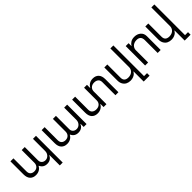

<svg xmlns="http://www.w3.org/2000/svg" viewBox="283 -2166 3809 3809"><g transform="rotate(-45 2187.5 -261.0)"><path d="M703.1 -544.9H787.1V205.1H706.1V-85H699.2Q682.1 -40.5 644 -16.4Q606 7.8 553.2 7.8Q449.2 7.8 407.2 -85H400.9Q379.4 -42 336.9 -17.1Q294.4 7.8 237.8 7.8Q160.6 7.8 115.7 -39.6Q70.8 -86.9 70.8 -180.2V-544.9H154.8V-180.2Q154.8 -123.5 186 -95.7Q217.3 -67.9 266.1 -67.9Q322.8 -67.9 355 -101.8Q387.2 -135.7 387.2 -189.9V-544.9H472.2V-170.9Q472.2 -125 502.2 -96.4Q532.2 -67.9 580.1 -67.9Q630.4 -67.9 666.7 -106.9Q703.1 -146 703.1 -204.1Z M1578.1 -544.9H1662.1V0H1581.1V-85H1574.2Q1557.1 -40.5 1519 -16.4Q1481 7.8 1428.2 7.8Q1324.2 7.8 1282.2 -85H1276.4Q1254.9 -42 1212.4 -17.1Q1169.9 7.8 1113.3 7.8Q1036.1 7.8 991.2 -39.6Q946.3 -86.9 946.3 -180.2V-544.9H1030.3V-180.2Q1030.3 -123.5 1061.3 -95.7Q1092.3 -67.9 1141.1 -67.9Q1197.8 -67.9 1230 -101.8Q1262.2 -135.7 1262.2 -189.9V-544.9H1347.2V-170.9Q1347.2 -125 1377.2 -96.4Q1407.2 -67.9 1455.1 -67.9Q1505.4 -67.9 1541.7 -106.9Q1578.1 -146 1578.1 -204.1Z M2136.7 -189.9V-544.9H2217.8V-460H2225.1Q2246.6 -502.9 2289.1 -528.1Q2331.5 -553.2 2388.2 -553.2Q2465.3 -553.2 2510.3 -505.9Q2555.2 -458.5 2555.2 -365.2V0H2471.2V-365.2Q2471.2 -421.9 2437.7 -449.5Q2404.3 -477.1 2351.1 -477.1Q2290.5 -477.1 2255.1 -443.1Q2219.7 -409.2 2219.7 -355V0H2139.2V-85H2131.8Q2110.4 -42 2067.9 -17.1Q2025.4 7.8 1968.8 7.8Q1891.6 7.8 1846.7 -39.6Q1801.8 -86.9 1801.8 -180.2V-544.9H1885.7V-180.2Q1885.7 -123.5 1919.2 -95.7Q1952.6 -67.9 2005.9 -67.9Q2066.4 -67.9 2101.6 -101.8Q2136.7 -135.7 2136.7 -189.9Z M3059.6 205.1V-77.1H3052.7Q3043.5 -57.1 3025.1 -38.8Q3006.8 -20.5 2970.9 -5.4Q2935.1 9.8 2890.6 9.8Q2837.9 9.8 2796.6 -10.5Q2755.4 -30.8 2730 -74Q2704.6 -117.2 2704.6 -178.2V-544.9H2788.6V-173.8Q2788.6 -65.9 2903.8 -65.9Q2939.9 -65.9 2969.7 -77.4Q2999.5 -88.9 3018.1 -107.9Q3036.6 -127 3046.6 -150.9Q3056.6 -174.8 3056.6 -200.2V-727.1H3140.6V133.8H3224.6V205.1Z M3388.7 -345.2V0H3304.7V-544.9H3385.7V-467.8H3392.6Q3407.7 -501 3449.2 -528.1Q3490.7 -555.2 3554.7 -555.2Q3634.8 -555.2 3687.7 -509.8Q3740.7 -464.4 3740.7 -387.2V0H3656.7V-360.8Q3656.7 -479 3541.5 -479Q3505.4 -479 3475.6 -467.5Q3445.8 -456.1 3427.2 -437Q3408.7 -418 3398.7 -394.3Q3388.7 -370.6 3388.7 -345.2Z M4209.5 205.1V-77.1H4202.6Q4193.4 -57.1 4175 -38.8Q4156.7 -20.5 4120.8 -5.4Q4085 9.8 4040.5 9.8Q3987.8 9.8 3946.5 -10.5Q3905.3 -30.8 3879.9 -74Q3854.5 -117.2 3854.5 -178.2V-544.9H3938.5V-173.8Q3938.5 -65.9 4053.7 -65.9Q4089.8 -65.9 4119.6 -77.4Q4149.4 -88.9 4168 -107.9Q4186.5 -127 4196.5 -150.9Q4206.5 -174.8 4206.5 -200.2V-727.1H4290.5V133.8H4374.5V205.1Z"/></g></svg>

Font: Telcell.Market
Style: Regular
Weight: 400
Designer: Rasmus Andersson, Sedrak Mkrtchyan
Version: Version 3.019;git-0a5106e0b